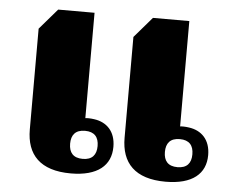

<svg xmlns="http://www.w3.org/2000/svg" viewBox="-45 -604 806 668"><g transform="rotate(5 358.0 -270.0)"><path d="M225 12C319 12 365 -28 365 -93C365 -147 334 -177 290 -183C277 -185 263 -185 259 -184V-552H132L70 -480V-128C70 -40 118 12 225 12ZM556 12C650 12 696 -28 696 -93C696 -147 665 -177 621 -183C608 -185 594 -185 590 -184V-552H463L401 -480V-128C401 -40 449 12 556 12ZM262 -42C229 -42 214 -60 214 -91C214 -122 229 -140 262 -140C295 -140 310 -122 310 -91C310 -60 295 -42 262 -42ZM593 -42C560 -42 545 -60 545 -91C545 -122 560 -140 593 -140C626 -140 641 -122 641 -91C641 -60 626 -42 593 -42Z"/></g></svg>

Font: Noto Serif Thai Black
Style: Regular
Weight: 900
Designer: Monotype Design Team
Foundry: Monotype Imaging Inc.
Version: Version 2.002